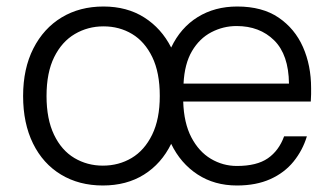

<svg xmlns="http://www.w3.org/2000/svg" viewBox="-20 -558 1024 590"><path d="M296 12Q223 12 167.5 -21.5Q112 -55 81.5 -117Q51 -179 51 -263Q51 -347 82.5 -409Q114 -471 169.5 -504.5Q225 -538 298 -538Q370 -538 423 -504.5Q476 -471 506 -412Q535 -473 587.5 -505.5Q640 -538 709 -538Q786 -538 836 -504Q886 -470 911 -413.5Q936 -357 936 -287Q936 -278 936 -268.5Q936 -259 935 -246H543Q545 -180 568 -136Q591 -92 628 -70Q665 -48 708 -48Q769 -48 803 -71.5Q837 -95 853 -139H923Q910 -96 882 -61.5Q854 -27 810.5 -7.5Q767 12 708 12Q639 12 587 -22Q535 -56 506 -116Q476 -55 422.5 -21.5Q369 12 296 12ZM296 -49Q345 -49 384.5 -72.5Q424 -96 447.5 -144Q471 -192 471 -263Q471 -335 448 -382.5Q425 -430 386 -453.5Q347 -477 298 -477Q250 -477 210 -453.5Q170 -430 146.5 -382.5Q123 -335 123 -263Q123 -192 146 -144Q169 -96 208.5 -72.5Q248 -49 296 -49ZM544 -301H868Q867 -390 822.5 -434Q778 -478 707 -478Q666 -478 629.5 -459Q593 -440 570 -401Q547 -362 544 -301Z"/></svg>

Font: DM Sans 9pt Light
Style: Regular
Weight: 300
Version: Version 4.004;gftools[0.9.30]